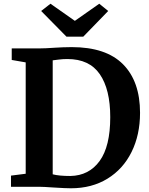

<svg xmlns="http://www.w3.org/2000/svg" viewBox="-20 -1003 801 1031"><path d="M118 -668 43 -681V-743H189Q222 -743 278 -747Q291 -748 317.5 -749Q344 -750 365 -750Q549 -750 640.5 -658Q732 -566 732 -397Q732 -279 686.5 -187Q641 -95 557 -43.5Q473 8 361 8Q332 8 270 4Q212 0 191 0H39V-60L118 -70ZM358 -58Q458 -60 515 -138.5Q572 -217 572 -374Q572 -523 516 -604.5Q460 -686 342 -686Q317 -686 294.5 -683Q272 -680 263 -679V-67Q297 -58 358 -58ZM382 -891 513 -983 561 -944 427 -806H337L201 -944L251 -983Z"/></svg>

Font: Koeln Type Serif
Style: Bold
Weight: 700
Designer: Eben Sorkin
Foundry: Eben Sorkin
Version: Version 2.002